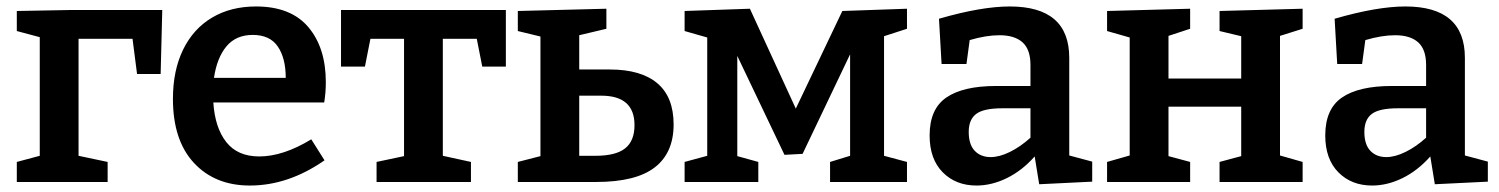

<svg xmlns="http://www.w3.org/2000/svg" viewBox="-20 -563 4637 594"><path d="M32 -529 196 -532H482L477 -334H404L390 -443H223V-81L313 -62V0H32V-62L103 -81V-448L32 -467Z M943 -132 984 -67Q872 11 753 11Q645 11 580 -59Q515 -129 515 -257Q515 -345 546.5 -409.5Q578 -474 636 -508.5Q694 -543 772 -543Q880 -543 934 -479Q988 -415 988 -309Q988 -276 983 -246H640Q645 -168 680 -123.5Q715 -79 782 -79Q856 -79 943 -132ZM642 -322H864Q864 -383 839.5 -419Q815 -455 762 -455Q710 -455 680.5 -419.5Q651 -384 642 -322Z M1035 -357V-532H1545V-357H1472L1455 -443H1350V-81L1437 -62V0H1145V-62L1230 -80V-443H1126L1109 -357Z M1867 -348Q1963 -348 2013.5 -305.5Q2064 -263 2064 -178Q2064 -90 2005.5 -45Q1947 0 1824 0H1582V-62L1652 -80V-450L1582 -467V-529L1856 -536V-474L1772 -454V-348ZM1822 -81Q1885 -81 1914 -104Q1943 -127 1943 -176Q1943 -267 1840 -267H1772V-81Z M2786 -536V-474L2715 -451V-81L2786 -62V0H2548V-62L2610 -81V-395L2463 -87L2407 -84L2261 -390V-80L2326 -62V0H2098V-62L2168 -81V-447L2098 -467V-529L2300 -536L2442 -227L2586 -529Z M3288 -82 3359 -63V-1L3195 7L3181 -79Q3142 -35 3095 -12Q3048 11 3001 11Q2937 11 2896.5 -30Q2856 -71 2856 -144Q2856 -226 2908 -261.5Q2960 -297 3062 -297H3168V-362Q3168 -410 3143.5 -432Q3119 -454 3072 -454Q3031 -454 2980 -439L2970 -365H2893L2885 -505Q3016 -543 3104 -543Q3288 -543 3288 -384ZM3168 -137V-228H3081Q3023 -228 3000 -210.5Q2977 -193 2977 -155Q2977 -116 2995.5 -96.5Q3014 -77 3045 -77Q3072 -77 3104.5 -93Q3137 -109 3168 -137Z M4010 -536V-474L3940 -452V-82L4010 -62V0H3753V-62L3820 -80V-233H3595V-80L3662 -62V0H3405V-62L3475 -82V-447L3405 -467V-529L3662 -536V-474L3595 -452V-320H3820V-451L3753 -467V-529Z M4512 -82 4583 -63V-1L4419 7L4405 -79Q4366 -35 4319 -12Q4272 11 4225 11Q4161 11 4120.5 -30Q4080 -71 4080 -144Q4080 -226 4132 -261.5Q4184 -297 4286 -297H4392V-362Q4392 -410 4367.5 -432Q4343 -454 4296 -454Q4255 -454 4204 -439L4194 -365H4117L4109 -505Q4240 -543 4328 -543Q4512 -543 4512 -384ZM4392 -137V-228H4305Q4247 -228 4224 -210.5Q4201 -193 4201 -155Q4201 -116 4219.5 -96.5Q4238 -77 4269 -77Q4296 -77 4328.5 -93Q4361 -109 4392 -137Z"/></svg>

Font: Bitter Pro SemiBold
Style: Regular
Weight: 600
Designer: Sol Matas, and Bitter project Authors
Foundry: Sol Matas
Version: Version 1.010